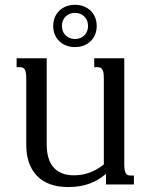

<svg xmlns="http://www.w3.org/2000/svg" viewBox="-20 -758 623 789"><path d="M406.7 -433.6Q406.7 -448.7 405.3 -458Q403.8 -467.3 400.4 -472.7Q397 -478 392.1 -480Q387.2 -481.9 380.9 -481.9H367.2V-518.6H490.7V-85Q490.7 -69.8 492.2 -60.5Q493.7 -51.3 497.1 -45.9Q500.5 -40.5 505.1 -38.6Q509.8 -36.6 516.6 -36.6H530.3V0H415.5V-43.5Q400.9 -31.2 384.8 -21.2Q368.7 -11.2 349.9 -4.2Q331.1 2.9 308.8 6.8Q286.6 10.7 260.3 10.7Q218.3 10.7 186 -1Q153.8 -12.7 132.1 -35.2Q110.4 -57.6 99.1 -89.6Q87.9 -121.6 87.9 -162.6V-433.6Q87.9 -448.7 86.4 -458Q85 -467.3 81.5 -472.7Q78.1 -478 73.2 -480Q68.4 -481.9 62 -481.9H48.3V-518.6H171.9V-165.5Q171.9 -136.2 178.2 -112.5Q184.6 -88.9 198.2 -72.3Q211.9 -55.7 233.2 -46.6Q254.4 -37.6 284.7 -37.6Q351.6 -37.6 406.7 -82.5ZM198.7 -651.4Q198.7 -670.9 205.3 -686.8Q211.9 -702.6 223.9 -714.1Q235.8 -725.6 252.2 -731.9Q268.6 -738.3 288.1 -738.3Q307.6 -738.3 324 -731.9Q340.3 -725.6 352.3 -714.1Q364.3 -702.6 370.8 -686.8Q377.4 -670.9 377.4 -651.4Q377.4 -631.8 370.8 -616Q364.3 -600.1 352.3 -588.6Q340.3 -577.1 324 -570.8Q307.6 -564.5 288.1 -564.5Q268.6 -564.5 252.2 -570.8Q235.8 -577.1 223.9 -588.6Q211.9 -600.1 205.3 -616Q198.7 -631.8 198.7 -651.4ZM234.4 -651.4Q234.4 -627.9 249.5 -612.8Q264.6 -597.7 288.1 -597.7Q311.5 -597.7 326.7 -612.8Q341.8 -627.9 341.8 -651.4Q341.8 -674.8 326.7 -689.9Q311.5 -705.1 288.1 -705.1Q264.6 -705.1 249.5 -689.9Q234.4 -674.8 234.4 -651.4Z"/></svg>

Font: Arian AMU Serif
Style: Regular
Weight: 400
Designer: Ruben Hakobyan (Tarumian)
Foundry: Ruben Hakobyan (Tarumian)
Version: Version 1.002